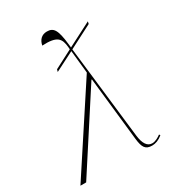

<svg xmlns="http://www.w3.org/2000/svg" viewBox="-219 -876 891 986"><g transform="rotate(-30 226.0 -383.0)"><path d="M-32 0H2L289 -443H292L333 -67C339 -14 351 6 391 6C410 6 431 -1 453 -19L449 -26C437 -17 417 -4 397 -4C368 -4 351 -30 345 -79L282 -627L420 -698L423 -712L281 -639L279 -658C269 -751 253 -772 214 -772C183 -772 164 -752 158 -721C248 -726 265 -701 270 -647L271 -634L163 -578L159 -564L273 -622L287 -487Z"/></g></svg>

Font: Noto Serif Display Thin
Style: Italic
Weight: 100
Italic angle: -12°
Designer: Monotype Design Team
Foundry: Monotype Imaging Inc.
Version: Version 2.009